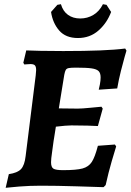

<svg xmlns="http://www.w3.org/2000/svg" viewBox="-20 -884 622 914"><path d="M280 -74Q344 -74 373 -82Q402 -90 417 -113Q432 -136 446 -190L527 -196L533 -187Q528 -172 512 -117Q496 -62 483 -3L473 7Q443 6 345.5 3Q248 0 174 0Q121 0 71 4Q21 8 7 10L22 -55Q63 -61 80 -79Q97 -97 102 -141L150 -525L152 -550Q152 -567 146 -573Q140 -579 125 -579Q116 -579 107.5 -578Q99 -577 96 -577L91 -585L105 -644Q122 -643 172.5 -642Q223 -641 281 -641Q486 -641 576 -653L582 -643Q580 -636 573 -612Q566 -588 555.5 -546Q545 -504 538 -463L450 -457Q452 -463 455.5 -482Q459 -501 459 -515Q459 -536 449.5 -545.5Q440 -555 416 -558.5Q392 -562 342 -562Q318 -562 307.5 -560Q297 -558 293 -551Q289 -544 286 -528L260 -368L350 -367Q370 -367 410 -371Q450 -375 463 -376L469 -367L446 -284Q433 -285 396.5 -286Q360 -287 320 -287Q297 -287 246 -281Q235 -211 235 -212Q233 -194 228 -160.5Q223 -127 223 -112Q223 -88 234.5 -81Q246 -74 280 -74ZM470 -864 487 -861 509 -827Q489 -774 448.5 -738.5Q408 -703 351 -703Q293 -703 262 -738.5Q231 -774 223 -827L253 -861L270 -864Q280 -830 304 -813Q328 -796 362 -796Q396 -796 424.5 -813Q453 -830 470 -864Z"/></svg>

Font: Alegreya SC
Style: Bold Italic
Weight: 700
Italic angle: -7°
Designer: Juan Pablo del Peral
Foundry: Huerta Tipografica
Version: Version 2.007; ttfautohint (v1.6)